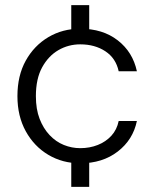

<svg xmlns="http://www.w3.org/2000/svg" viewBox="-20 -625 602 749"><path d="M258 104V-33H328V104ZM258 -468V-605H328V-468ZM293 12Q224 12 168.5 -21Q113 -54 80.5 -113Q48 -172 48 -250Q48 -330 80.5 -388.5Q113 -447 168.5 -480Q224 -513 293 -513Q381 -513 439.5 -467.5Q498 -422 514 -347H443Q432 -398 391 -425Q350 -452 293 -452Q247 -452 208 -429.5Q169 -407 144.5 -362.5Q120 -318 120 -250Q120 -199 134.5 -161.5Q149 -124 173.5 -98Q198 -72 229 -59.5Q260 -47 293 -47Q330 -47 361.5 -59.5Q393 -72 414.5 -95.5Q436 -119 443 -153H514Q499 -80 439.5 -34Q380 12 293 12Z"/></svg>

Font: DM Sans 18pt Light
Style: Regular
Weight: 300
Designer: Colophon Foundry, Jonny Pinhorn
Foundry: Colophon Foundry
Version: Version 4.004;gftools[0.9.30]